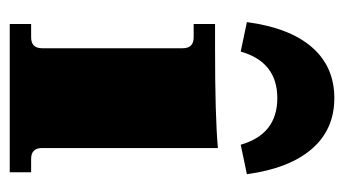

<svg xmlns="http://www.w3.org/2000/svg" viewBox="-180 -544 723 404"><g transform="rotate(90 182.0 -341.5)"><path d="M346 -499 284 -486Q262 -563 186 -563Q110 -563 88 -486L26 -499Q38 -589 79 -636Q120 -683 186 -683Q252 -683 293 -635.5Q334 -588 346 -499ZM30 0V-45H58Q81 -45 81 -68V-364Q81 -387 58 -387H30V-432H82Q225 -432 291 -438V-68Q291 -45 314 -45H342V0Z"/></g></svg>

Font: Arapey Black
Style: Regular
Weight: 900
Designer: Eduardo Rodriguez Tunni
Foundry: Eduardo Rodriguez Tunni
Version: Version 4.000